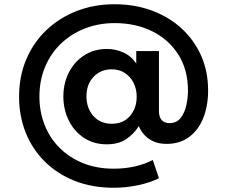

<svg xmlns="http://www.w3.org/2000/svg" viewBox="-20 -674 1062 906"><path d="M517 212Q414 212 331.5 179Q249 146 190.5 87.5Q132 29 101 -49Q70 -127 70 -218Q70 -314 104 -394Q138 -474 199 -532Q260 -590 342 -622Q424 -654 521 -654Q615 -654 695.5 -624.5Q776 -595 835.5 -541Q895 -487 928.5 -412.5Q962 -338 962 -247Q962 -175 939.5 -118Q917 -61 873 -28Q829 5 766 5Q719 5 685.5 -17Q652 -39 635 -79Q612 -42 575.5 -17.5Q539 7 484 7Q422 7 375.5 -24Q329 -55 304 -106.5Q279 -158 279 -219Q279 -281 305 -332Q331 -383 377.5 -413Q424 -443 484 -443Q525 -443 562 -426.5Q599 -410 623 -374V-433H730V-150Q730 -122 743 -107.5Q756 -93 780 -93Q814 -93 833 -118Q852 -143 859.5 -178.5Q867 -214 867 -245Q867 -345 821.5 -416.5Q776 -488 698 -526.5Q620 -565 521 -565Q446 -565 381.5 -540Q317 -515 268.5 -469Q220 -423 193 -359Q166 -295 166 -218Q166 -148 190 -86Q214 -24 260 22.5Q306 69 371 95.5Q436 122 517 122Q567 122 613.5 112Q660 102 701 81L730 167Q710 177 685 185.5Q660 194 631 200Q574 212 517 212ZM507 -90Q562 -90 593.5 -127Q625 -164 625 -218Q625 -254 610 -283.5Q595 -313 568.5 -330Q542 -347 507 -347Q456 -347 422 -312Q388 -277 388 -219Q388 -164 420.5 -127Q453 -90 507 -90Z"/></svg>

Font: Rethink Sans
Style: Bold
Weight: 700
Designer: The Rethink Sans project authors (Hans Thiessen). DM Sans designed by Colophon Foundry.
Foundry: Rethink Communications LLC
Version: Version 1.001